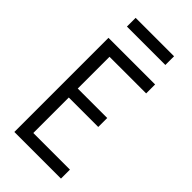

<svg xmlns="http://www.w3.org/2000/svg" viewBox="-280 -989 1060 1060"><g transform="rotate(45 250.0 -459.5)"><path d="M72 0V-735H436V-665H150V-417H380V-347H150V-70H436V0ZM100 -851V-919H400V-851Z"/></g></svg>

Font: Iosevka Term SS14
Style: Regular
Weight: 400
Monospace: yes
Designer: Belleve Invis
Foundry: Belleve Invis
Version: Version 24.1.1; ttfautohint (v1.8.4)